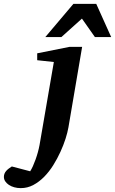

<svg xmlns="http://www.w3.org/2000/svg" viewBox="-149 -742 594 991"><path d="M204.1 -84Q199.7 -58.6 189.2 -25.6Q178.7 7.3 162.8 42Q147 76.7 126 110.4Q105 144 79.1 170.4Q53.2 196.8 22.9 212.9Q-7.3 229 -42 229Q-59.6 229 -75.4 224.6Q-91.3 220.2 -103 212.4Q-114.7 204.6 -121.8 194.1Q-128.9 183.6 -128.9 170.9Q-128.9 161.6 -125.7 154.1Q-122.6 146.5 -116.9 140.1Q-111.3 133.8 -104 128.2Q-96.7 122.6 -87.9 117.2L6.8 142.1Q13.7 131.3 20.8 115.7Q27.8 100.1 34.4 81.8Q41 63.5 46.4 43.9Q51.8 24.4 55.2 5.9L128.9 -421.9L43 -431.2V-466.8L209 -500H274.9ZM340.8 -550.8 273.9 -646 168 -550.8H85L230 -722.2H347.7L424.8 -550.8Z"/></svg>

Font: Charis SIL Eur
Style: Bold Italic
Weight: 700
Italic angle: -11°
Foundry: SIL International
Version: Version 5.000